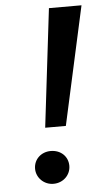

<svg xmlns="http://www.w3.org/2000/svg" viewBox="-52 -734 419 787"><g transform="rotate(-5 157.0 -340.5)"><path d="M180 -700 122 -213H207L314 -700ZM66 -49C66 -12 97 19 136 19C177 19 207 -12 207 -49C207 -88 177 -116 136 -116C97 -116 66 -88 66 -49Z"/></g></svg>

Font: Jost Medium
Style: Italic
Weight: 500
Italic angle: -5°
Version: Version 3.710